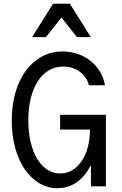

<svg xmlns="http://www.w3.org/2000/svg" viewBox="-20 -981 640 1011"><path d="M296.6 -299H453.6Q453.6 -248 442.2 -205.4Q430.8 -162.8 409.8 -132.3Q388.8 -101.8 360.2 -84.7Q331.5 -67.6 296.8 -67.6Q259.6 -67.6 228.5 -88Q197.5 -108.5 175.4 -145.1Q153.2 -181.8 141.1 -233.8Q129 -285.7 129 -347.9Q129 -412.8 142.3 -464.9Q155.6 -517 179.5 -553.9Q203.4 -590.8 237.1 -610.6Q270.8 -630.4 312.4 -630.4Q363.1 -630.4 400 -603.5Q437 -576.6 448.2 -532H532.6Q526.2 -571 506.5 -603.7Q486.8 -636.4 457.3 -660.1Q427.7 -683.7 390.1 -696.9Q352.4 -710 310.2 -710Q250.1 -710 201 -683.5Q151.9 -657 116.4 -609Q80.8 -561 61.3 -494.1Q41.8 -427.2 41.8 -346.2Q41.8 -268.6 59.9 -203Q78 -137.4 110.1 -90.2Q142.2 -43 186.4 -16.5Q230.7 10 282.8 10Q329.2 10 367.4 -11Q405.7 -32 433.2 -69.7Q460.8 -107.4 475.9 -159.8Q491 -212.2 491 -275L450.8 -106.4H458.8V0H537.6V-376.6H296.6ZM148.8 -785.4H221.6L303.6 -888.6L385.6 -785.4H458.4L347.8 -961.4H259.4Z"/></svg>

Font: CommitMonoV143 ExtLt
Style: Regular
Weight: 200
Monospace: yes
Designer: Eigil Nikolajsen
Foundry: Eigil Nikolajsen
Version: Version 1.143